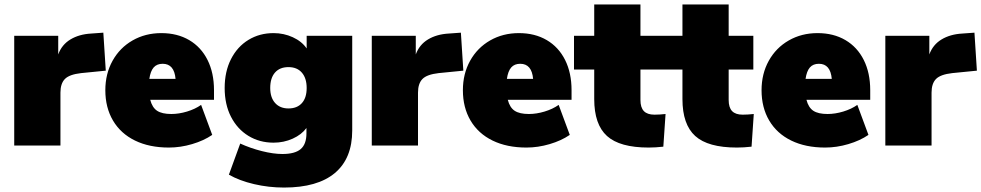

<svg xmlns="http://www.w3.org/2000/svg" viewBox="-20 -655 4416 864"><path d="M456 -337 345 -326Q292 -320 272 -299.5Q252 -279 252 -238V0H44V-494H242V-410Q258 -454 297 -477.5Q336 -501 390 -504L445 -508Z M943 -206H656Q665 -171 687 -156.5Q709 -142 751 -142Q785 -142 821.5 -153Q858 -164 885 -183L935 -48Q897 -22 844.5 -6.5Q792 9 740 9Q652 9 587.5 -22.5Q523 -54 488.5 -112.5Q454 -171 454 -249Q454 -323 486.5 -381.5Q519 -440 576.5 -473Q634 -506 706 -506Q778 -506 831.5 -474.5Q885 -443 914 -385Q943 -327 943 -249ZM652 -300H770Q764 -368 712 -368Q686 -368 671.5 -351.5Q657 -335 652 -300Z M1565 -494V-68Q1565 58 1487 123.5Q1409 189 1258 189Q1189 189 1123 173.5Q1057 158 1010 131L1061 -9Q1107 12 1158.5 25Q1210 38 1251 38Q1307 38 1333 16Q1359 -6 1359 -55V-79Q1337 -49 1297 -31Q1257 -13 1211 -13Q1148 -13 1098 -43.5Q1048 -74 1019.5 -129.5Q991 -185 991 -259Q991 -333 1019.5 -389Q1048 -445 1098 -475.5Q1148 -506 1211 -506Q1257 -506 1297.5 -487.5Q1338 -469 1360 -437V-494ZM1360 -259Q1360 -303 1338.5 -328Q1317 -353 1278 -353Q1239 -353 1217.5 -328.5Q1196 -304 1196 -259Q1196 -216 1218 -191.5Q1240 -167 1278 -167Q1317 -167 1338.5 -191Q1360 -215 1360 -259Z M2065 -337 1954 -326Q1901 -320 1881 -299.5Q1861 -279 1861 -238V0H1653V-494H1851V-410Q1867 -454 1906 -477.5Q1945 -501 1999 -504L2054 -508Z M2552 -206H2265Q2274 -171 2296 -156.5Q2318 -142 2360 -142Q2394 -142 2430.5 -153Q2467 -164 2494 -183L2544 -48Q2506 -22 2453.5 -6.5Q2401 9 2349 9Q2261 9 2196.5 -22.5Q2132 -54 2097.5 -112.5Q2063 -171 2063 -249Q2063 -323 2095.5 -381.5Q2128 -440 2185.5 -473Q2243 -506 2315 -506Q2387 -506 2440.5 -474.5Q2494 -443 2523 -385Q2552 -327 2552 -249ZM2261 -300H2379Q2373 -368 2321 -368Q2295 -368 2280.5 -351.5Q2266 -335 2261 -300Z M2975 -142 2965 5Q2930 9 2899 9Q2769 9 2711.5 -43Q2654 -95 2654 -209V-342H2563V-494H2654V-635H2862V-494H2973V-342H2862V-205Q2862 -171 2877.5 -155Q2893 -139 2925 -139Q2948 -139 2975 -142Z M3372 -142 3362 5Q3327 9 3296 9Q3166 9 3108.5 -43Q3051 -95 3051 -209V-342H2960V-494H3051V-635H3259V-494H3370V-342H3259V-205Q3259 -171 3274.5 -155Q3290 -139 3322 -139Q3345 -139 3372 -142Z M3896 -206H3609Q3618 -171 3640 -156.5Q3662 -142 3704 -142Q3738 -142 3774.5 -153Q3811 -164 3838 -183L3888 -48Q3850 -22 3797.5 -6.5Q3745 9 3693 9Q3605 9 3540.5 -22.5Q3476 -54 3441.5 -112.5Q3407 -171 3407 -249Q3407 -323 3439.5 -381.5Q3472 -440 3529.5 -473Q3587 -506 3659 -506Q3731 -506 3784.5 -474.5Q3838 -443 3867 -385Q3896 -327 3896 -249ZM3605 -300H3723Q3717 -368 3665 -368Q3639 -368 3624.5 -351.5Q3610 -335 3605 -300Z M4376 -337 4265 -326Q4212 -320 4192 -299.5Q4172 -279 4172 -238V0H3964V-494H4162V-410Q4178 -454 4217 -477.5Q4256 -501 4310 -504L4365 -508Z"/></svg>

Font: Nunito Sans Heavy
Style: Regular
Weight: 400
Designer: Vernon Adams
Foundry: Vernon Adams
Version: Version 2.500